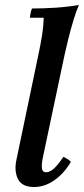

<svg xmlns="http://www.w3.org/2000/svg" viewBox="-20 -734 336 769"><path d="M116 15Q68 15 52 -17Q36 -49 46 -95L134 -516Q142 -553 148 -590Q154 -627 155 -663H100Q100 -670 102.5 -681.5Q105 -693 108 -700Q153 -700 200.5 -703Q248 -706 296 -714Q285 -689 274 -652.5Q263 -616 254 -579.5Q245 -543 239 -516L151 -100Q146 -75 148 -59.5Q150 -44 165 -44Q179 -44 195.5 -58.5Q212 -73 234 -106Q242 -102 249.5 -97.5Q257 -93 264 -86Q238 -41 199 -13Q160 15 116 15Z"/></svg>

Font: Poltawski Nowy Medium
Style: Italic
Weight: 500
Italic angle: -12°
Version: Version 1.001;gftools[0.9.25]